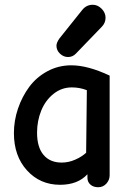

<svg xmlns="http://www.w3.org/2000/svg" viewBox="-20 -766 548 802"><path d="M264.2 -527.8Q245.6 -527.8 230.7 -541.7Q215.8 -555.7 215.8 -575.2Q215.8 -587.4 228 -605L323.2 -724.1Q340.8 -746.1 367.2 -746.1Q388.2 -746.1 404.5 -729.5Q420.9 -712.9 420.9 -691.9Q420.9 -669.9 404.8 -653.8L297.9 -543Q284.2 -527.8 264.2 -527.8ZM390.1 16.1Q370.1 16.1 357.7 5.1Q345.2 -5.9 345.2 -23.9V-38.1Q304.7 5.9 231 5.9Q147.5 5.9 92.8 -54.2Q38.1 -114.3 38.1 -210Q38.1 -262.2 55.2 -312.5Q72.3 -362.8 102.3 -403.3Q132.3 -443.8 178.2 -468.5Q224.1 -493.2 277.8 -493.2Q346.7 -493.2 438 -450.2V-34.2Q438 -14.2 424.3 1Q410.6 16.1 390.1 16.1ZM237.8 -86.9Q266.6 -86.9 294.2 -99.1Q321.8 -111.3 339.8 -127.9L342.8 -389.2Q313.5 -400.9 279.8 -400.9Q237.3 -400.9 203.6 -374Q169.9 -347.2 152.3 -304.2Q134.8 -261.2 134.8 -211.9Q134.8 -150.9 161.9 -118.9Q189 -86.9 237.8 -86.9Z"/></svg>

Font: Comic Neue
Style: Bold
Weight: 700
Designer: Craig Rozynski
Foundry: Craig Rozynski
Version: Version 2.003;hotconv 1.0.109;makeotfexe 2.5.65596